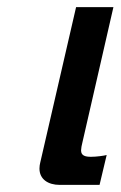

<svg xmlns="http://www.w3.org/2000/svg" viewBox="-20 -520 339 540"><path d="M93 -62C92 -58 91 -52 91 -46C91 -16 115 0 148 0H260L280 -84C272 -82 252 -79 236 -79C220 -79 208 -82 208 -97C208 -102 210 -113 211 -116L299 -500H194Z"/></svg>

Font: Perun Medium Italic
Style: Regular
Weight: 500
Italic angle: -12°
Foundry: Copyright (c) Stefan Peev, Context Ltd, 2016
Version: Version 1.026